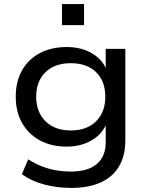

<svg xmlns="http://www.w3.org/2000/svg" viewBox="-20 -730 723 939"><path d="M328 189Q258 189 195 172Q132 155 87 122L118 49Q148 69 182 82.5Q216 96 252.5 102.5Q289 109 327 109Q410 109 453.5 72Q497 35 497 -34V-129H502Q483 -77 430.5 -45Q378 -13 306 -13Q231 -13 175 -43.5Q119 -74 88 -128.5Q57 -183 57 -257Q57 -331 87.5 -385.5Q118 -440 174.5 -470Q231 -500 306 -500Q378 -500 431 -468.5Q484 -437 503 -383H497V-491H593V-44Q593 31 562.5 83Q532 135 473 162Q414 189 328 189ZM326 -92Q405 -92 450 -137Q495 -182 495 -257Q495 -333 450 -377Q405 -421 326 -421Q248 -421 202.5 -377Q157 -333 157 -257Q157 -182 202.5 -137Q248 -92 326 -92ZM283 -607V-710H391V-607Z"/></svg>

Font: Nunito Sans 10pt SemiExpanded Medium
Style: Regular
Weight: 500
Width: 6
Designer: Vernon Adams
Foundry: Vernon Adams
Version: Version 3.101;gftools[0.9.27]